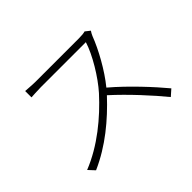

<svg xmlns="http://www.w3.org/2000/svg" viewBox="-132 -968 1264 1264"><g transform="rotate(-45 500.0 -336.5)"><path d="M747 -690C734 -686 715 -684 689 -684H284C252 -684 201 -689 193 -689V-630C198 -630 252 -634 284 -634H703C676 -545 596 -413 527 -336C418 -216 275 -97 114 -33L154 10C311 -59 442 -169 554 -289C657 -196 773 -69 843 17L886 -21C817 -104 698 -233 587 -327C659 -415 728 -541 762 -631C765 -640 775 -657 780 -664Z"/></g></svg>

Font: Spoqa Han Sans Neo Light
Style: Regular
Weight: 300
Designer: [Spoqa Han Sans Neo] Dong-huui Kim ___ Younghwa Kang ___ Yujin Lee ___ [Noto Sans] Ryoko NISHIZUKA ____ (kana & ideograp
Foundry: Spoqa (http://www.spoqa-han-sans.com)
Version: Version 1.100;hotconv 1.0.109;makeotfexe 2.5.65596